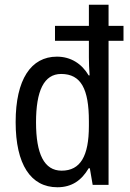

<svg xmlns="http://www.w3.org/2000/svg" viewBox="-20 -780 549 810"><path d="M222 10C283 10 324 -19 354 -70H359L371 0H438V-608H501V-671H438V-760H355V-671H212V-608H355V-538C355 -517 356 -487 358 -462H354C325 -511 279 -541 220 -541C111 -541 46 -445 46 -265C46 -86 110 10 222 10ZM240 -60C166 -60 132 -131 132 -264C132 -396 165 -468 238 -468C322 -468 355 -404 355 -269V-249C355 -121 319 -60 240 -60Z"/></svg>

Font: Noto Sans Arabic UI Cn
Style: Regular
Weight: 400
Width: 3
Designer: Monotype Design Team, Nadine Chahine and Nizar Qandah
Foundry: Monotype Imaging Inc.
Version: Version 2.010